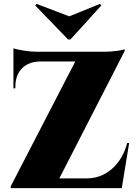

<svg xmlns="http://www.w3.org/2000/svg" viewBox="-20 -967 707 987"><path d="M342 -764 501 -939 494 -947 336 -883 168 -947 161 -939 330 -764ZM634 -232H644L606 0H35V-9L367 -651H187Q127 -650 93 -615.5Q59 -581 59 -521V-513H49V-719Q64 -713 101.5 -707Q139 -701 170 -701H515Q534 -701 557 -703Q580 -705 597.5 -708Q615 -711 621 -714V-705L285 -50H426Q499 -50 555 -98.5Q611 -147 634 -232Z"/></svg>

Font: Cinzel Decorative Black
Style: Regular
Weight: 900
Designer: Natanael Gama
Version: Version 1.001;PS 001.001;hotconv 1.0.56;makeotf.lib2.0.21325